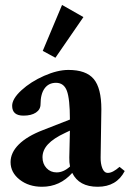

<svg xmlns="http://www.w3.org/2000/svg" viewBox="-20 -731 520 763"><path d="M200.2 -501.5 149.9 -528.8 226.6 -711.4 311.5 -663.1ZM147 11.2Q94.2 11.2 58.1 -17.1Q22 -45.4 22 -86.9Q22 -124.5 54.9 -157.2Q87.9 -189.9 150.4 -213.9L257.8 -255.9Q257.8 -337.9 245.8 -369.9Q233.9 -401.9 202.6 -401.9Q173.3 -401.9 157.2 -379.6Q141.1 -357.4 141.1 -316.9Q141.1 -295.9 122.8 -283.7Q104.5 -271.5 73.2 -271.5Q28.3 -271.5 28.3 -310.5Q28.3 -338.4 65.2 -372.3Q102.1 -406.2 155.3 -429.7Q208.5 -453.1 252 -453.1Q322.3 -453.1 352.5 -417Q382.8 -380.9 382.8 -296.9Q382.8 -295.9 379.9 -105.5Q379.4 -80.6 386.7 -62.3Q394 -43.9 408.7 -43.9Q427.7 -43.9 455.1 -67.9L475.6 -51.3Q443.4 11.2 368.2 11.2Q293.9 11.2 267.1 -43.9Q218.3 11.2 147 11.2ZM148.9 -106Q148.9 -80.1 164.8 -63Q180.7 -45.9 205.1 -45.9Q232.4 -45.9 258.3 -69.3Q254.9 -85.4 255.4 -105Q257.3 -176.3 257.8 -211.9L238.3 -202.6Q192.4 -181.2 170.7 -157.7Q148.9 -134.3 148.9 -106Z"/></svg>

Font: Elstob 10pt
Style: Bold
Weight: 700
Designer: Peter S. Baker
Version: Version 1.015